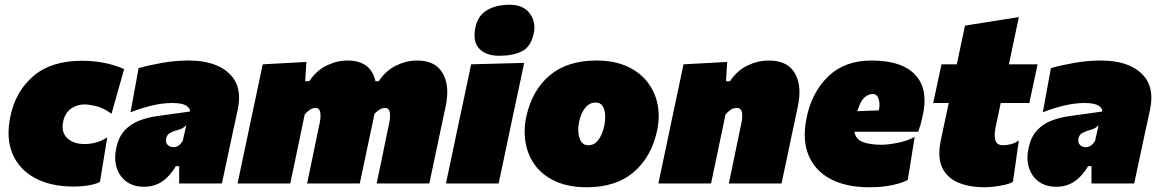

<svg xmlns="http://www.w3.org/2000/svg" viewBox="-20 -773 4883 809"><path d="M290 13Q193.5 13 127 -23Q60.5 -59 32.5 -125.5Q4.5 -192 24 -284Q46.5 -390 121.8 -453.5Q197 -517 326 -517Q372.5 -517 417.2 -508.5Q462 -500 503 -482L450 -294Q413.5 -319.5 383.8 -326.2Q354 -333 336 -333Q305.5 -333 280.5 -316Q255.5 -299 247 -265Q236 -217 262.8 -191.5Q289.5 -166 336 -166Q388 -166 432 -194L401 -6Q381 3.5 352.5 8.2Q324 13 290 13Z M587 14Q542 14 512.2 -8.2Q482.5 -30.5 471.2 -67.8Q460 -105 470 -150Q480 -196.5 505.5 -223.8Q531 -251 566.8 -264.8Q602.5 -278.5 643 -284L780 -303Q783 -314.5 766.2 -326.8Q749.5 -339 705 -339Q665.5 -339 621 -328.5Q576.5 -318 530 -300L564 -486Q604 -497.5 661.2 -507.8Q718.5 -518 774 -518Q888 -518 945.2 -464Q1002.5 -410 982 -313Q976 -285.5 970.8 -260.2Q965.5 -235 960 -211L955 -187.5Q946 -145.5 936.2 -99.2Q926.5 -53 915 0H735V-73H721Q696.5 -31 663.5 -8.5Q630.5 14 587 14ZM709 -153Q723.5 -153 732.8 -159.8Q742 -166.5 750 -179L765 -246Q757 -237 748 -232.2Q739 -227.5 721 -223Q709 -219.5 696 -212.5Q683 -205.5 680 -188Q677 -171 687 -162Q697 -153 709 -153Z M981 0Q992 -52 1002.2 -100.8Q1012.5 -149.5 1026 -213L1036.5 -263Q1049 -322.5 1061.5 -381.2Q1074 -440 1087 -502L1271 -512L1266 -431H1283Q1313 -476 1356.5 -497Q1400 -518 1444 -518Q1542.5 -518 1562 -431H1576Q1606 -476 1649.5 -497Q1693 -518 1737 -518Q1814.5 -518 1845.2 -464.8Q1876 -411.5 1858 -326Q1853.5 -304.5 1846.8 -273.5Q1840 -242.5 1834 -213Q1820.5 -149.5 1810.2 -100.5Q1800 -51.5 1789 0H1567Q1578 -52 1587.8 -99Q1597.5 -146 1608.5 -200L1620 -255Q1625.5 -280.5 1622.5 -299.2Q1619.5 -318 1602 -318Q1581 -318 1558 -293.5Q1554 -274.5 1549.8 -253.8Q1545.5 -233 1541 -213Q1527.5 -149.5 1517.2 -100.5Q1507 -51.5 1496 0H1274Q1285 -52 1294.8 -99.5Q1304.5 -147 1315.5 -200L1327 -255Q1332.5 -280.5 1329.5 -299.2Q1326.5 -318 1309 -318Q1297 -318 1286.2 -311Q1275.5 -304 1264 -291L1245 -200Q1234 -147 1224 -99.5Q1214 -52 1203 0Z M1859 0Q1870 -52 1880.5 -101.2Q1891 -150.5 1904 -213L1914.5 -263Q1926.5 -318.5 1935 -359.2Q1943.5 -400 1950.8 -434Q1958 -468 1965 -502L2188.5 -508Q2181 -472.5 2173.8 -437.8Q2166.5 -403 2157.5 -361.2Q2148.5 -319.5 2136.5 -263L2126 -213Q2113 -151 2102.5 -101.2Q2092 -51.5 2081 0ZM2084 -538Q2027 -538 1999 -568.2Q1971 -598.5 1983 -657Q1993.5 -707.5 2032 -730.2Q2070.5 -753 2128 -753Q2184.5 -753 2211.8 -717Q2239 -681 2229 -633Q2217 -575.5 2179 -556.8Q2141 -538 2084 -538Z M2453 16Q2375.5 16 2321.2 -8.8Q2267 -33.5 2235.8 -75.2Q2204.5 -117 2195 -170Q2185.5 -223 2197 -279Q2221 -391.5 2295.5 -454.8Q2370 -518 2493 -518Q2568 -518 2621.8 -493.5Q2675.5 -469 2708 -427.2Q2740.5 -385.5 2750.8 -333Q2761 -280.5 2749 -224Q2725 -111.5 2650.2 -47.8Q2575.5 16 2453 16ZM2459 -161Q2485.5 -161 2502.5 -185.2Q2519.5 -209.5 2526 -243Q2531 -267 2529.8 -289.5Q2528.5 -312 2519 -326.5Q2509.5 -341 2490 -341Q2464 -341 2445.8 -318.5Q2427.5 -296 2420 -259Q2412 -220 2422 -190.5Q2432 -161 2459 -161Z M2754 0Q2765 -52 2775.5 -101.2Q2786 -150.5 2799 -213L2809.5 -263Q2822 -322 2834.5 -381Q2847 -440 2860 -502L3044 -512L3039 -431H3056Q3086 -476 3129.8 -497Q3173.5 -518 3219 -518Q3298 -518 3329 -464.8Q3360 -411.5 3342 -326Q3337.5 -304.5 3331 -273.5Q3324.5 -242.5 3318 -213Q3305 -150 3294.5 -101Q3284 -52 3273 0H3051Q3062 -52 3071.8 -99.5Q3081.5 -147 3092.5 -200L3104 -255Q3109.5 -280.5 3106.2 -299.2Q3103 -318 3084 -318Q3070.5 -318 3059.5 -311Q3048.5 -304 3037 -291L3018 -200Q3007 -147 2997 -99.5Q2987 -52 2976 0Z M3642 16Q3545.5 16 3480 -18.5Q3414.5 -53 3387.2 -118Q3360 -183 3378 -274Q3400 -383.5 3469.5 -450.8Q3539 -518 3652 -518Q3781 -518 3837.2 -457Q3893.5 -396 3867 -281Q3858.5 -243 3849 -218H3580Q3585.5 -185.5 3616.5 -174.2Q3647.5 -163 3694 -163Q3721 -163 3761.5 -171Q3802 -179 3834 -196L3805 -15Q3784 -3 3742 6.5Q3700 16 3642 16ZM3657 -377Q3639 -377 3621.8 -361.5Q3604.5 -346 3592.5 -304.5L3683 -308Q3689 -334.5 3682.2 -355.8Q3675.5 -377 3657 -377Z M4129 16Q4063.5 16 4016.5 -4.2Q3969.5 -24.5 3949.5 -67.8Q3929.5 -111 3944 -181Q3950.5 -212 3957.5 -245.2Q3964.5 -278.5 3977.5 -339H3912L3947 -502H4011.5Q4021 -546.5 4029.2 -585.5Q4037.5 -624.5 4046 -665L4273 -701Q4262.5 -650.5 4252.5 -603.8Q4242.5 -557 4231 -502H4352L4317 -339H4196.5L4175 -237Q4168 -203.5 4174 -182.2Q4180 -161 4207 -161Q4220 -161 4236.8 -164.8Q4253.5 -168.5 4273 -181L4248 -7Q4236 0.5 4215 5.5Q4194 10.5 4170.8 13.2Q4147.5 16 4129 16Z M4431 14Q4386 14 4356.2 -8.2Q4326.5 -30.5 4315.2 -67.8Q4304 -105 4314 -150Q4324 -196.5 4349.5 -223.8Q4375 -251 4410.8 -264.8Q4446.5 -278.5 4487 -284L4624 -303Q4627 -314.5 4610.2 -326.8Q4593.5 -339 4549 -339Q4509.5 -339 4465 -328.5Q4420.5 -318 4374 -300L4408 -486Q4448 -497.5 4505.2 -507.8Q4562.5 -518 4618 -518Q4732 -518 4789.2 -464Q4846.5 -410 4826 -313Q4820 -285.5 4814.8 -260.2Q4809.5 -235 4804 -211L4799 -187.5Q4790 -145.5 4780.2 -99.2Q4770.5 -53 4759 0H4579V-73H4565Q4540.5 -31 4507.5 -8.5Q4474.5 14 4431 14ZM4553 -153Q4567.5 -153 4576.8 -159.8Q4586 -166.5 4594 -179L4609 -246Q4601 -237 4592 -232.2Q4583 -227.5 4565 -223Q4553 -219.5 4540 -212.5Q4527 -205.5 4524 -188Q4521 -171 4531 -162Q4541 -153 4553 -153Z"/></svg>

Font: Commissioner Black
Style: Italic
Weight: 900
Italic angle: -12°
Designer: Kostas Bartsokas
Foundry: Kostas Bartsokas
Version: Version 1.000; ttfautohint (v1.8.3)